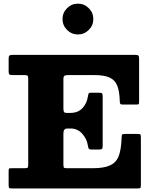

<svg xmlns="http://www.w3.org/2000/svg" viewBox="-20 -1058 858 1078"><path d="M115.5 -636.5H50Q35 -636.5 31.8 -641Q28.5 -645.5 28.5 -659.5V-728Q28.5 -743.5 33.8 -746.8Q39 -750 53.5 -750H738.5Q754 -750 757.5 -745.5Q761 -741 761 -726V-490.5Q761 -476.5 759.2 -473.8Q757.5 -471 743.5 -471H668.5Q657.5 -471 655 -476Q652.5 -481 652.5 -491Q651 -544.5 638.5 -576.5Q626 -608.5 595.5 -622.5Q565 -636.5 510 -636.5H363Q348.5 -636.5 342.2 -632.8Q336 -629 336 -613.5V-451Q336 -435 339.2 -429.5Q342.5 -424 354.5 -424H374.5Q418.5 -424 443.2 -451.2Q468 -478.5 473.5 -516Q475 -527 477.5 -532.2Q480 -537.5 490 -537.5H535Q549 -537.5 552.8 -533.8Q556.5 -530 556.5 -516V-239.5Q556.5 -226.5 553.2 -222.5Q550 -218.5 537 -218.5H493Q480.5 -218.5 477.8 -224.2Q475 -230 473 -242.5Q467.5 -279 441.2 -307.8Q415 -336.5 377.5 -336.5H358Q336 -336.5 336 -309.5V-134Q336 -117.5 340.5 -115.5Q345 -113.5 361.5 -113.5H500Q564 -113.5 598.5 -129.8Q633 -146 646.8 -182.5Q660.5 -219 662.5 -280.5Q663 -297.5 665 -301.8Q667 -306 684 -306H751.5Q766.5 -306 768.8 -302.2Q771 -298.5 771 -284V-19Q771 -5 768 -2.5Q765 0 751 0H52Q38 0 33.2 -1.5Q28.5 -3 28.5 -18V-98Q28.5 -110 31.5 -111.8Q34.5 -113.5 46.5 -113.5H115Q131.5 -113.5 135 -116.5Q138.5 -119.5 138.5 -136.5V-617Q138.5 -630.5 134 -633.5Q129.5 -636.5 115.5 -636.5ZM417.5 -864.5Q382 -864.5 356.5 -890Q331 -915.5 331 -951Q331 -986.5 356.5 -1012Q382 -1037.5 417.5 -1037.5Q453 -1037.5 478.5 -1012Q504 -986.5 504 -951Q504 -915.5 478.5 -890Q453 -864.5 417.5 -864.5Z"/></svg>

Font: Besley* Heavy
Style: Regular
Weight: 800
Designer: Owen Earl
Foundry: indestructible type*
Version: Version 3.000; ttfautohint (v1.8.3)